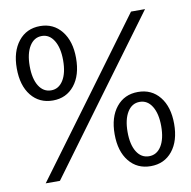

<svg xmlns="http://www.w3.org/2000/svg" viewBox="-80 -792 872 877"><g transform="rotate(-10 356.0 -353.0)"><path d="M299 -540Q299 -460 261.5 -413.5Q224 -367 162 -367Q99 -367 61.5 -413.5Q24 -460 24 -540Q24 -618 61.5 -665Q99 -712 162 -712Q224 -712 261.5 -665Q299 -618 299 -540ZM162 -414Q197 -414 218 -447.5Q239 -481 239 -540Q239 -598 218 -632Q197 -666 162 -666Q126 -666 105 -632Q84 -598 84 -540Q84 -481 105 -447.5Q126 -414 162 -414ZM129 0H63L334 -367L583 -705H648L382 -344ZM688 -166Q688 -87 650.5 -40.5Q613 6 550 6Q487 6 449.5 -40.5Q412 -87 412 -166Q412 -245 449.5 -291.5Q487 -338 550 -338Q613 -338 650.5 -291.5Q688 -245 688 -166ZM550 -40Q586 -40 607 -73.5Q628 -107 628 -166Q628 -224 607 -258Q586 -292 550 -292Q514 -292 493 -258Q472 -224 472 -166Q472 -107 493 -73.5Q514 -40 550 -40Z"/></g></svg>

Font: BLUETTI 2.0 Extralight
Style: Roman
Weight: 200
Designer: Stijn de Vries
Foundry: tokotype
Version: Version 2.005;October 31, 2023;FontCreator 14.0.0.2814 64-bi